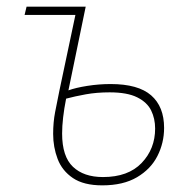

<svg xmlns="http://www.w3.org/2000/svg" viewBox="-20 -548 579 578"><path d="M288 10Q232 10 199.5 -12Q167 -34 153.5 -69.5Q140 -105 140 -145Q140 -180 146 -211Q152 -242 159 -276L207 -503H54L60 -528H238L186 -276Q208 -284 243 -289.5Q278 -295 313 -295Q396 -295 435 -261Q474 -227 474 -163Q474 -118 454 -78.5Q434 -39 392.5 -14.5Q351 10 288 10ZM290 -15Q366 -15 406.5 -57.5Q447 -100 447 -161Q447 -191 435 -215.5Q423 -240 393 -255Q363 -270 310 -270Q271 -270 238 -264Q205 -258 179 -251Q167 -190 167 -146Q167 -77 199.5 -46Q232 -15 290 -15Z"/></svg>

Font: Noto Sans Disp Thin
Style: Italic
Weight: 100
Italic angle: -12°
Designer: Monotype Design Team
Foundry: Monotype Imaging Inc.
Version: Version 2.000;GOOG;noto-source:20170915:90ef993387c0